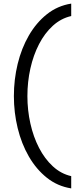

<svg xmlns="http://www.w3.org/2000/svg" viewBox="-20 -850 462 1065"><path d="M375 195Q299 183 240 136Q181 89 140 18Q99 -53 78 -139.5Q57 -226 57 -317Q57 -409 78 -495.5Q99 -582 140 -653Q181 -724 240 -771Q299 -818 375 -830V-761Q318 -748 273 -707Q228 -666 196.5 -605Q165 -544 148.5 -470Q132 -396 132 -317Q132 -239 148.5 -165Q165 -91 196.5 -30Q228 31 273 72.5Q318 114 375 127Z"/></svg>

Font: Be Vietnam Pro Light
Style: Regular
Weight: 300
Designer: Lam Bao, Tony Le, Vietanh Nguyen
Foundry: Yellow Type Foundry
Version: Version 1.002; ttfautohint (v1.8.3)